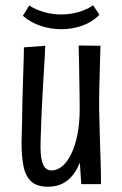

<svg xmlns="http://www.w3.org/2000/svg" viewBox="-20 -700 462 730"><path d="M162 10Q121 10 99 -10Q77 -30 69.5 -67.5Q62 -105 62 -154Q62 -162 62.5 -184Q63 -206 64 -237.5Q65 -269 65 -305Q66 -342 67 -376.5Q68 -411 69 -439.5Q70 -468 70.5 -489Q71 -510 71 -520L152 -526Q151 -501 149.5 -473.5Q148 -446 146 -416.5Q144 -387 142.5 -355Q141 -323 139 -287Q138 -262 137 -240Q136 -218 135.5 -199Q135 -180 134.5 -165.5Q134 -151 134 -141Q134 -114 138 -94Q142 -74 151 -63Q160 -52 176 -52Q197 -52 216 -67.5Q235 -83 250 -113Q265 -143 274 -186.5Q283 -230 283 -287L314 -293Q314 -244 309.5 -199Q305 -154 295 -116Q285 -78 267.5 -49.5Q250 -21 224 -5.5Q198 10 162 10ZM289 0 282 -106Q283 -152 283 -197Q283 -242 283 -287Q283 -311 282.5 -340.5Q282 -370 281.5 -401.5Q281 -433 280.5 -465Q280 -497 279 -527L362 -526Q361 -503 360.5 -475.5Q360 -448 359 -419.5Q358 -391 357.5 -365Q357 -339 357 -317.5Q357 -296 357 -284Q358 -256 358.5 -226Q359 -196 360 -165.5Q361 -135 362 -106Q363 -77 363.5 -50Q364 -23 364 0ZM213 -589Q173 -589 135 -601.5Q97 -614 67 -640L91 -679Q118 -662 149.5 -653.5Q181 -645 212 -645Q246 -645 278 -654Q310 -663 334 -680L358 -644Q331 -616 293 -602.5Q255 -589 213 -589Z"/></svg>

Font: Truculenta Medium
Style: Regular
Weight: 500
Version: Version 1.002